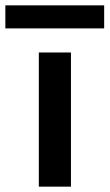

<svg xmlns="http://www.w3.org/2000/svg" viewBox="-78 -697 409 717"><path d="M67 0V-501H187V0ZM-58 -591V-677H311V-591Z"/></svg>

Font: DM Sans 17pt SemiBold
Style: Regular
Weight: 600
Version: Version 4.004;gftools[0.9.30]